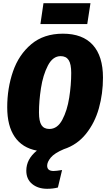

<svg xmlns="http://www.w3.org/2000/svg" viewBox="-20 -925 664 1197"><path d="M544 -905 524 -775H232L251 -905ZM274 108Q274 141 314 141Q329 141 367 135L341 244Q311 252 274 252Q217 252 180.5 222Q144 192 144 139Q144 67 210 14Q119 -3 72 -71.5Q25 -140 25 -256Q25 -375 61 -479.5Q97 -584 175 -649.5Q253 -715 372 -715Q495 -715 558.5 -645Q622 -575 622 -441Q622 -341 596.5 -250Q571 -159 516 -90.5Q461 -22 378 5Q319 30 296.5 57.5Q274 85 274 108ZM223 -224Q223 -169 238.5 -145Q254 -121 288 -121Q338 -121 368.5 -178.5Q399 -236 411.5 -316Q424 -396 424 -470Q424 -526 408 -550.5Q392 -575 358 -575Q309 -575 278.5 -516Q248 -457 235.5 -376Q223 -295 223 -224Z"/></svg>

Font: Fira Sans Condensed Black
Style: Italic
Weight: 900
Width: 3
Italic angle: -8°
Designer: Carrois Corporate & Edenspiekermann AG
Foundry: Carrois Corporate GbR & Edenspiekermann AG
Version: Version 4.203